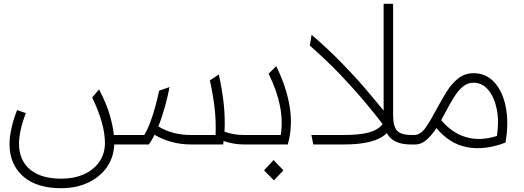

<svg xmlns="http://www.w3.org/2000/svg" viewBox="-20 -760 2758 1010"><path d="M301 230Q172 230 101 167Q30 104 30 -3Q30 -37 40 -84Q50 -131 70 -181L116 -165Q98 -119 89 -77.5Q80 -36 80 -5Q80 83 138 131.5Q196 180 303 180Q370 180 422 156.5Q474 133 503 90.5Q532 48 532 -8Q532 -108 465 -247L501 -290Q541 -213 558 -153Q575 -93 579 -50H739Q757 -80 772 -121Q787 -162 798.5 -205Q810 -248 817 -283L872 -302Q863 -255 848 -200Q833 -145 813 -95Q886 -50 983 -50H1114Q1117 -125 1108.5 -195.5Q1100 -266 1084 -337L1131 -368Q1149 -288 1157 -212.5Q1165 -137 1161 -67Q1186 -58 1211.5 -54Q1237 -50 1258 -50H1264V0H1262Q1212 0 1156 -18Q1155 -9 1154 0H987Q930 0 882 -13.5Q834 -27 793 -51Q779 -22 763 0H581Q578 69 541.5 120.5Q505 172 443 201Q381 230 301 230Z M1264 -50H1457Q1480 -197 1393 -372L1433 -412Q1486 -305 1503.5 -201Q1521 -97 1494 0H1264Q1234 0 1234 -25Q1234 -50 1264 -50ZM1421 189 1369 136 1419 82 1471 136Z M1628 0 1618 -50H1794Q1871 -50 1919.5 -63Q1968 -76 1993 -107Q1956 -156 1899 -224Q1842 -292 1769 -368.5Q1696 -445 1610 -520L1619 -577Q1702 -506 1773 -433.5Q1844 -361 1900.5 -295Q1957 -229 1998 -178V-740H2048V-153Q2048 -96 2068.5 -73Q2089 -50 2144 -50H2154V0H2141Q2046 0 2015 -60Q1957 0 1788 0Z M2154 -50H2160Q2193 -50 2221 -91.5Q2249 -133 2280 -192Q2302 -233 2328 -275.5Q2354 -318 2389 -346.5Q2424 -375 2472 -375Q2537 -375 2581 -326.5Q2625 -278 2641 -195.5Q2657 -113 2639 -10Q2530 32 2437.5 14.5Q2345 -3 2276 -86Q2252 -50 2224.5 -25Q2197 0 2164 0H2154Q2124 0 2124 -25Q2124 -50 2154 -50ZM2324 -171Q2318 -160 2312.5 -149.5Q2307 -139 2301 -128Q2359 -59 2433.5 -38Q2508 -17 2594 -45Q2606 -123 2593 -186.5Q2580 -250 2548 -287.5Q2516 -325 2471 -325Q2440 -325 2415.5 -305Q2391 -285 2369 -250Q2347 -215 2324 -171Z"/></svg>

Font: Readex Pro ExtraLight
Style: Regular
Weight: 200
Designer: Bonnie Shaver-Troup, Thomas Jockin
Foundry: Lexend
Version: Version 1.203; ttfautohint (v1.8.3)